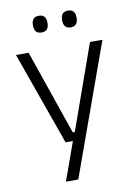

<svg xmlns="http://www.w3.org/2000/svg" viewBox="-92 -718 669 949"><g transform="rotate(-10 243.0 -243.5)"><path d="M273 -62.5 241.5 -48.5 397.5 -487.5H460L222.5 172H160.5L237.5 -43L263 -20H192.5L26 -487.5H89.5L236 -62.5ZM170.5 -575Q152 -575 143 -585.5Q134 -596 134 -616V-619Q134 -638.5 143 -648.8Q152 -659 170.5 -659Q189 -659 198 -648.8Q207 -638.5 207 -619V-616Q207 -596 198 -585.5Q189 -575 170.5 -575ZM316.5 -575Q298.5 -575 289.5 -585.5Q280.5 -596 280.5 -616V-619Q280.5 -638.5 289.5 -648.8Q298.5 -659 316.5 -659Q335 -659 344 -648.8Q353 -638.5 353 -619V-616Q353 -596 344 -585.5Q335 -575 316.5 -575Z"/></g></svg>

Font: Anek Odia Light
Style: Regular
Weight: 300
Designer: Yesha Goshar & Mahesh Sahu (Odia), Yesha Goshar (Latin)
Foundry: Ek Type
Version: Version 1.003